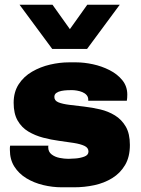

<svg xmlns="http://www.w3.org/2000/svg" viewBox="-20 -786 599 816"><path d="M243 10Q203 10 163.5 0.5Q124 -9 92 -28.5Q60 -48 41 -78Q22 -108 22 -149Q22 -154 22 -158Q22 -162 23 -167H186Q185 -165 185 -163.5Q185 -162 185 -160Q185 -141 199 -130Q213 -119 233 -115Q253 -111 271 -111Q281 -111 301 -112.5Q321 -114 338.5 -120.5Q356 -127 356 -142Q356 -158 339 -166Q322 -174 293.5 -178.5Q265 -183 231 -187.5Q197 -192 163 -201Q129 -210 100.5 -227Q72 -244 55 -273.5Q38 -303 38 -349Q38 -395 59.5 -428Q81 -461 116.5 -481.5Q152 -502 193 -511.5Q234 -521 273 -521H304Q337 -521 374.5 -513Q412 -505 445.5 -488Q479 -471 500 -445Q521 -419 521 -384Q521 -377 520.5 -370Q520 -363 519 -358H355V-363Q355 -374 348 -382Q341 -390 330 -394.5Q319 -399 307 -401Q295 -403 285 -403Q278 -403 265.5 -402.5Q253 -402 240.5 -399.5Q228 -397 219.5 -391Q211 -385 211 -374Q211 -358 228.5 -351Q246 -344 274.5 -340.5Q303 -337 337.5 -333Q372 -329 406 -321Q440 -313 468.5 -295.5Q497 -278 514.5 -248Q532 -218 532 -170Q532 -119 511.5 -84.5Q491 -50 457 -29Q423 -8 381 1Q339 10 295 10ZM489 -766 350 -578H202L63 -766H203L317 -606H237L351 -766Z"/></svg>

Font: Chivo Medium Black
Style: Regular
Weight: 900
Version: Version 2.002